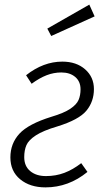

<svg xmlns="http://www.w3.org/2000/svg" viewBox="-20 -801 460 832"><path d="M387 -415Q387 -361 354.5 -321.5Q322 -282 228 -253Q167 -235 135.5 -214.5Q104 -194 94.5 -172Q85 -150 85 -120Q85 -81 111 -59.5Q137 -38 179 -38Q222 -38 259 -52Q296 -66 332 -94L359 -56Q277 11 177 11Q110 11 67.5 -24Q25 -59 25 -119Q25 -179 64 -221.5Q103 -264 203 -295Q257 -311 284.5 -329.5Q312 -348 320.5 -368Q329 -388 329 -414Q329 -448 306 -467.5Q283 -487 246 -487Q213 -487 182 -475Q151 -463 117 -438L93 -475Q168 -534 250 -534Q311 -534 349 -500.5Q387 -467 387 -415ZM367 -781 390 -730 202 -645 185 -677Z"/></svg>

Font: Fira Sans Condensed Light
Style: Italic
Weight: 300
Width: 3
Italic angle: -8°
Designer: Carrois Corporate & Edenspiekermann AG
Foundry: Carrois Corporate GbR & Edenspiekermann AG
Version: Version 4.203